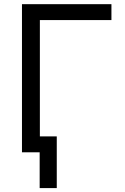

<svg xmlns="http://www.w3.org/2000/svg" viewBox="-20 -748 615 943"><path d="M527.3 -727.5V-649.4H175.8V0H87.9V-727.5ZM258.8 -78.1V175.8H174.8V-78.1Z"/></svg>

Font: Inter V
Style: 
Weight: 400
Designer: Rasmus Andersson
Foundry: rsms
Version: Version 4.000;git-a3f224843